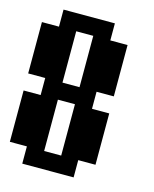

<svg xmlns="http://www.w3.org/2000/svg" viewBox="-113 -768 726 903"><g transform="rotate(15 250.0 -317.0)"><path d="M167 -359.4H250V-609.4H167ZM167 -26.4H250V-276.4H167ZM0 -26.4V-276.4H83V-359.4H0V-609.4H83V-692.4H333V-609.4H417V-359.4H333V-276.4H417V-26.4H333V57.6H83V-26.4Z"/></g></svg>

Font: KH Dot Dougenzaka 12
Style: Regular
Weight: 400
Designer: Original version for X68000 by Keitarou Hiraki (http://hp.vector.co.jp/authors/VA000874/) / TrueType conversion by Homem
Version: Version 1.00.20150527